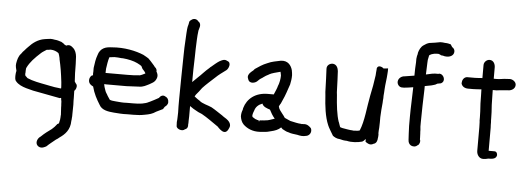

<svg xmlns="http://www.w3.org/2000/svg" viewBox="-56 -867 3437 1252"><g transform="rotate(5 1663.0 -241.0)"><path d="M37 -312C34 -295 40 -276 43 -264C41 -256 39 -244 39 -234C39 -222 38 -205 47 -196C63 -176 89 -165 116 -157L162 -145C221 -134 277 -123 336 -112L338 -111C342 -113 343 -113 349 -113C350 -92 353 -102 353 -75V-74C354 -67 354 -61 354 -53V-52C355 -35 356 -20 357 -2C357 -2 356 -1 356 3C356 10 356 15 355 20V22C355 31 351 38 349 53C348 54 342 57 338 59L337 61C327 74 319 83 306 94C285 109 259 128 239 148L229 156C215 170 205 199 229 215C250 228 272 214 281 209C298 192 319 177 339 160C346 156 355 150 361 144C395 121 428 88 428 30C429 25 430 18 430 10C431 5 431 2 431 -1V-13C431 -26 432 -62 432 -77C432 -92 431 -88 431 -101V-120C431 -145 431 -144 430 -167C435 -172 441 -179 443 -192C445 -201 443 -210 435 -217L428 -228C427 -246 426 -266 425 -285V-294C425 -326 424 -358 422 -390C420 -411 413 -433 397 -446C388 -455 373 -467 352 -456C346 -459 335 -464 333 -469C327 -471 326 -474 318 -478H317C303 -483 289 -487 274 -488C266 -490 256 -491 248 -491H246C240 -490 235 -489 230 -489H229C222 -488 214 -487 208 -486C164 -479 131 -453 107 -427C99 -419 91 -411 83 -401C77 -395 70 -388 64 -378C47 -361 41 -336 37 -312ZM102 -252 103 -259V-269C103 -273 104 -277 104 -283C104 -284 104 -286 107 -292C116 -310 128 -327 141 -342C157 -360 173 -376 191 -392C201 -402 212 -407 228 -418C235 -419 236 -419 239 -419H241C243 -420 248 -420 254 -421C274 -421 293 -413 306 -403C310 -395 312 -387 316 -370V-366C328 -314 334 -276 341 -216C341 -208 342 -199 343 -189C343 -188 344 -175 343 -175H337C335 -175 330 -176 323 -177C307 -179 292 -180 278 -184H277L247 -190C200 -199 155 -207 119 -223L109 -233C104 -236 102 -239 102 -252Z M520 -245C520 -222 537 -212 550 -206C562 -160 581 -125 603 -90C620 -57 662 -51 699 -48C727 -46 756 -43 789 -45H828C856 -45 879 -47 903 -52C931 -57 951 -62 974 -78C987 -84 1003 -92 1017 -99C1020 -105 1024 -110 1028 -116C1035 -120 1047 -131 1047 -146C1047 -165 1039 -176 1025 -182C1006 -194 990 -179 984 -169C965 -159 945 -147 925 -138H924C898 -123 862 -119 819 -119H779C752 -117 730 -120 705 -122C690 -123 674 -125 666 -129C661 -136 654 -146 650 -153C644 -166 637 -172 633 -184C628 -199 622 -213 621 -228C625 -227 630 -227 632 -227H766C794 -228 820 -229 848 -231C876 -231 894 -243 911 -251H912L913 -252C927 -261 948 -267 958 -292C967 -312 960 -328 953 -339V-349C950 -356 948 -362 941 -366C936 -373 930 -381 923 -388C915 -398 904 -409 893 -420C883 -426 874 -432 862 -438H861V-439C807 -462 730 -478 651 -471C633 -470 614 -469 597 -460C579 -451 566 -433 561 -413C551 -387 547 -358 543 -327V-301C542 -295 542 -289 543 -279L533 -275C526 -268 520 -257 520 -245ZM623 -301C623 -309 623 -319 624 -329C628 -355 631 -381 639 -405C648 -406 659 -407 672 -409C686 -409 702 -408 719 -406H728C763 -403 798 -395 823 -383C832 -378 854 -368 854 -362C858 -355 860 -347 866 -343C872 -337 881 -326 882 -320C875 -317 868 -313 861 -310C855 -308 849 -305 847 -305H846C821 -302 793 -301 766 -301Z M1114 -21C1114 -14 1114 -7 1115 1V5C1118 23 1154 37 1171 20C1187 15 1191 0 1189 -12C1189 -14 1190 -18 1190 -23V-37C1190 -45 1191 -55 1191 -67V-134C1200 -129 1209 -120 1225 -112C1239 -103 1256 -95 1272 -89C1308 -69 1343 -43 1378 -19H1379C1389 -10 1433 47 1456 -10C1474 -40 1445 -64 1433 -72C1425 -78 1414 -83 1407 -89L1406 -91H1405C1381 -106 1358 -123 1331 -138C1308 -149 1267 -157 1250 -174C1246 -176 1244 -178 1236 -183C1230 -188 1221 -194 1215 -199C1217 -203 1220 -208 1222 -211C1234 -224 1248 -243 1259 -258C1282 -283 1311 -308 1338 -333C1357 -352 1384 -371 1407 -388C1421 -399 1437 -440 1407 -448C1388 -461 1367 -447 1358 -442H1357C1338 -430 1322 -415 1305 -401C1302 -399 1300 -398 1296 -393C1290 -388 1283 -382 1276 -375L1258 -357C1237 -334 1213 -314 1191 -291C1191 -345 1192 -403 1194 -455C1194 -474 1195 -491 1195 -508C1197 -548 1197 -589 1202 -624V-627C1202 -635 1224 -672 1197 -688C1185 -705 1164 -706 1150 -694C1145 -691 1140 -687 1138 -682L1135 -665C1131 -654 1129 -641 1128 -631C1128 -625 1127 -616 1126 -605C1124 -575 1123 -540 1121 -509C1121 -494 1120 -478 1120 -461C1118 -370 1117 -267 1116 -172V-126C1116 -111 1117 -97 1117 -85C1117 -73 1116 -62 1116 -50C1116 -41 1115 -32 1114 -23Z M1527 -96C1530 -76 1536 -58 1550 -44C1574 -21 1611 -3 1659 -6C1666 -6 1675 -7 1682 -8C1700 -8 1719 -13 1733 -17C1755 -22 1778 -30 1795 -47C1798 -42 1803 -39 1807 -35H1808C1818 -31 1828 -22 1846 -19C1862 -12 1885 -11 1904 -8C1919 -4 1941 0 1961 -6C1978 -8 1994 -24 1992 -45C1992 -50 1990 -55 1988 -59C1979 -68 1963 -85 1937 -81H1928L1927 -80H1926L1925 -81L1905 -83L1888 -86C1878 -88 1863 -91 1851 -94C1840 -98 1828 -105 1813 -111C1807 -119 1801 -130 1794 -137C1782 -154 1772 -162 1768 -182C1770 -187 1774 -195 1778 -201H1779V-202C1787 -219 1793 -233 1800 -250C1807 -267 1814 -288 1820 -306L1829 -332V-333C1833 -353 1836 -368 1836 -392C1836 -403 1833 -414 1832 -422V-423C1824 -455 1801 -486 1756 -480H1755C1723 -473 1698 -470 1668 -456C1637 -444 1615 -428 1591 -412L1588 -409C1582 -399 1575 -398 1561 -383C1554 -375 1544 -361 1553 -343C1562 -309 1604 -320 1618 -338C1625 -346 1632 -351 1647 -360H1648V-361C1659 -369 1672 -378 1684 -383H1685V-384C1704 -395 1730 -400 1759 -408L1760 -404C1761 -397 1763 -391 1764 -384C1764 -361 1759 -337 1752 -318H1751V-317C1747 -298 1736 -277 1728 -257H1689C1609 -257 1555 -214 1537 -151C1536 -146 1536 -142 1535 -139C1530 -127 1527 -114 1527 -98ZM1601 -106V-111C1601 -117 1606 -131 1609 -138V-139L1610 -140C1616 -165 1635 -182 1660 -191C1660 -191 1661 -189 1661 -188C1669 -170 1691 -163 1712 -156C1721 -138 1733 -117 1748 -100C1728 -94 1707 -84 1689 -84H1688L1683 -83L1668 -82L1662 -81H1651C1648 -70 1647 -70 1644 -81H1642C1637 -81 1633 -82 1630 -84H1629L1628 -85H1626C1621 -87 1615 -90 1611 -94H1610C1605 -96 1601 -100 1601 -106Z M2056 -452C2058 -412 2060 -368 2061 -325C2061 -309 2062 -296 2064 -279C2068 -212 2076 -142 2099 -88C2101 -79 2136 -22 2136 -22C2147 -14 2161 -5 2183 -4C2196 0 2212 3 2229 3C2261 11 2301 7 2330 -1L2331 -2C2339 -6 2344 -12 2350 -20C2350 -18 2350 -15 2351 -12V-2C2363 7 2382 21 2404 7C2424 3 2429 -19 2429 -31C2430 -35 2431 -43 2431 -50V-60L2430 -61V-69C2430 -79 2431 -89 2432 -100C2432 -110 2433 -122 2433 -135V-170C2435 -202 2436 -235 2440 -265V-266C2440 -276 2441 -285 2442 -295V-310C2444 -325 2444 -340 2445 -354C2447 -390 2453 -420 2455 -457V-458C2455 -462 2456 -467 2456 -473V-491L2428 -488H2426C2420 -496 2388 -511 2382 -484V-477C2381 -470 2381 -462 2380 -456V-455C2380 -451 2379 -447 2379 -439C2373 -394 2365 -348 2355 -303C2340 -228 2334 -135 2307 -72C2302 -70 2293 -68 2283 -68H2281C2276 -67 2272 -67 2267 -67C2261 -68 2253 -69 2246 -69L2225 -72C2202 -75 2177 -80 2177 -84V-86L2176 -87C2173 -97 2170 -103 2167 -113V-114H2166C2150 -160 2143 -226 2139 -286V-287C2137 -300 2136 -314 2136 -327C2135 -368 2133 -408 2131 -445C2129 -462 2122 -487 2095 -490H2094C2074 -490 2054 -476 2056 -452Z M2526 -414C2523 -396 2537 -373 2561 -375H2571C2592 -377 2606 -379 2630 -383V-379C2629 -316 2625 -253 2625 -188V-129C2625 -121 2625 -114 2626 -106C2626 -99 2626 -90 2627 -81C2627 -75 2628 -69 2628 -63C2628 -55 2629 -50 2629 -46V-43C2629 -22 2638 -2 2662 1H2674C2689 -3 2690 -10 2697 -12C2703 -21 2710 -34 2703 -48V-59C2703 -67 2702 -76 2702 -84V-85C2701 -93 2701 -101 2701 -110C2700 -117 2700 -124 2699 -131V-159C2699 -232 2702 -305 2704 -376V-397C2718 -399 2732 -403 2746 -405L2757 -408C2768 -410 2776 -414 2785 -420C2790 -421 2799 -422 2807 -424L2808 -425H2809C2840 -442 2820 -484 2795 -486H2793L2784 -484C2756 -486 2732 -479 2705 -473C2706 -499 2707 -526 2708 -552C2708 -557 2709 -560 2709 -569C2711 -577 2712 -586 2714 -593V-595C2714 -604 2741 -614 2765 -614H2776C2784 -611 2788 -610 2793 -606H2796C2798 -606 2800 -605 2805 -605C2812 -602 2822 -601 2831 -601C2852 -601 2877 -612 2877 -638C2877 -649 2872 -659 2860 -666C2858 -670 2852 -678 2849 -683C2838 -686 2827 -689 2811 -689C2802 -691 2790 -691 2782 -691H2780C2758 -687 2733 -682 2712 -680H2711C2698 -677 2685 -670 2673 -661C2655 -649 2646 -628 2641 -610V-609C2640 -603 2640 -597 2638 -592L2637 -591L2634 -569V-547C2632 -518 2631 -490 2631 -459C2612 -456 2588 -452 2568 -449C2548 -448 2529 -434 2526 -414Z M2942 -435C2947 -415 2966 -405 2987 -405H3021C3040 -405 3055 -407 3074 -408C3074 -400 3074 -387 3075 -370C3075 -337 3076 -296 3079 -264C3079 -252 3079 -240 3080 -226V-203L3081 -195C3081 -184 3081 -173 3082 -160V-6C3082 17 3097 43 3124 43C3136 43 3147 41 3158 38C3172 37 3208 41 3213 12V10C3213 0 3208 -13 3194 -13H3156V-165C3155 -175 3155 -187 3155 -199V-200C3154 -207 3154 -216 3154 -226C3154 -239 3153 -253 3153 -266C3152 -277 3151 -294 3150 -313C3150 -329 3149 -345 3149 -360C3148 -380 3148 -399 3148 -410H3174C3199 -414 3221 -414 3248 -417C3269 -417 3294 -430 3294 -456C3294 -477 3269 -494 3248 -491C3244 -491 3238 -491 3232 -490C3213 -490 3189 -484 3170 -484H3148V-558C3148 -579 3137 -604 3111 -604C3092 -604 3074 -587 3074 -567V-482C3058 -481 3041 -479 3025 -479H2973C2952 -476 2942 -456 2942 -438Z"/></g></svg>

Font: Scribbler
Style: ExBd
Weight: 800
Designer: Mew Too
Foundry: Cannot Into Space Fonts
Version: Version 1.001